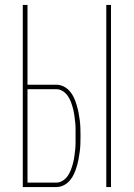

<svg xmlns="http://www.w3.org/2000/svg" viewBox="-20 -755 540 775"><path d="M409 0V-735H428V0ZM72 0V-735H91V-413H207Q223 -413 237 -406Q251 -399 261.5 -387Q272 -375 278.5 -360.5Q285 -346 289.5 -331Q294 -316 297 -300.5Q300 -285 302 -269.5Q304 -254 304.5 -238Q305 -222 305 -207Q305 -191 304.5 -175Q304 -159 302 -143.5Q300 -128 297 -112.5Q294 -97 289.5 -82Q285 -67 278.5 -52.5Q272 -38 261.5 -26Q251 -14 237 -7Q223 0 207 0ZM91 -18H207Q221 -18 233 -25.5Q245 -33 253 -44.5Q261 -56 266 -69Q271 -82 274.5 -95.5Q278 -109 280 -123Q282 -137 283.5 -151Q285 -165 285 -179Q285 -193 285 -207Q285 -221 285 -234.5Q285 -248 283.5 -262Q282 -276 280 -290Q278 -304 274.5 -317.5Q271 -331 266 -344Q261 -357 253 -368.5Q245 -380 233 -387.5Q221 -395 207 -395H91Z"/></svg>

Font: Iosevka SS04 Thin
Style: Regular
Weight: 100
Monospace: yes
Designer: Belleve Invis
Foundry: Belleve Invis
Version: Version 19.0.0; ttfautohint (v1.8.4)